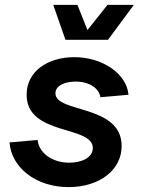

<svg xmlns="http://www.w3.org/2000/svg" viewBox="-20 -750 579 786"><path d="M261 16C387 16 478 -54 478 -152C478 -324 207 -286 207 -368C207 -401 248 -416 290 -416C346 -416 386 -388 391 -352L506 -362C499 -447 401 -516 284 -516C178 -516 89 -460 89 -362C89 -193 360 -238 360 -144C360 -105 315 -84 264 -84C192 -84 139 -125 134 -177L19 -167C26 -66 125 16 261 16ZM248 -587H422L528 -730H420L338 -627L297 -730H198Z"/></svg>

Font: Uncut Sans Semibold Italic
Style: Regular
Weight: 600
Italic angle: -11°
Designer: Kasper Nordkvist
Foundry: UNCUT.wtf
Version: Version 1.304;Glyphs 3.2 (3246)